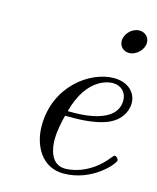

<svg xmlns="http://www.w3.org/2000/svg" viewBox="-104 -741 677 826"><g transform="rotate(15 234.0 -328.5)"><path d="M352 -606C352 -582 369 -563 395 -563C429 -563 459 -595 459 -625C459 -651 439 -668 415 -668C381 -668 352 -636 352 -606ZM114 -164C114 -74 162 11 257 11C385 11 468 -89 468 -104C468 -109 460 -120 452 -120C448 -120 447 -119 439 -109C365 -15 276 -11 259 -11C194 -11 183 -82 183 -121C183 -159 193 -204 200 -231H239C269 -231 336 -234 384 -253C463 -285 463 -350 463 -357C463 -403 426 -442 362 -442C257 -442 114 -341 114 -164ZM206 -253C249 -417 352 -420 362 -420C402 -420 425 -393 425 -359C425 -253 260 -253 227 -253Z"/></g></svg>

Font: CMU Serif
Style: Italic
Weight: 500
Italic angle: -14.04°
Version: Version 0.7.0